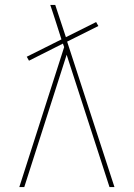

<svg xmlns="http://www.w3.org/2000/svg" viewBox="-20 -755 540 775"><path d="M58 0 239 -565 234 -579 97 -510 88 -526 228 -596 206 -665Q200 -683 194.5 -700.5Q189 -718 183 -735H203L246 -605L368 -666L377 -650L251 -587L442 0H422L249 -534L78 0Z"/></svg>

Font: Iosevka Thin
Style: Regular
Weight: 100
Monospace: yes
Designer: Belleve Invis
Foundry: Belleve Invis
Version: Version 32.5.0; ttfautohint (v1.8.4)